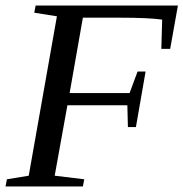

<svg xmlns="http://www.w3.org/2000/svg" viewBox="-26 -675 664 695"><path d="M218 -294 172 -39 279 -26 274 0H-6L-1 -26L78 -39L180 -616L98 -629L103 -655H618L590 -498H558L561 -604Q512 -611 405 -611H274L226 -338H443L472 -416H501L466 -215H437L435 -294Z"/></svg>

Font: Libra Serif Modern
Style: Italic
Weight: 400
Italic angle: -12°
Designer: Stefan Peev, Context Ltd
Foundry: Stefan Peev, Context Ltd
Version: Version 1.000